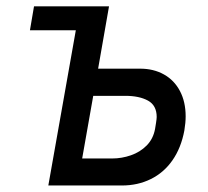

<svg xmlns="http://www.w3.org/2000/svg" viewBox="-20 -570 640 590"><path d="M213 -477H72L84.5 -550.5H315L281.5 -359H410.5Q452 -359 483.8 -341.2Q515.5 -323.5 533 -290.2Q550.5 -257 550.5 -212.5Q550.5 -193 546.5 -169Q536.5 -115.5 510 -77.5Q483.5 -39.5 443.5 -19.8Q403.5 0 354.5 0H128.5ZM456.5 -174 459.5 -192.5Q461.5 -205.5 461.5 -210.5Q461.5 -246 434.8 -260.8Q408 -275.5 365 -275.5H266.5L232.5 -83H324.5Q354 -83 382.2 -92.8Q410.5 -102.5 430.8 -123Q451 -143.5 456.5 -174Z"/></svg>

Font: JuliaMono Medium
Style: Italic
Weight: 500
Italic angle: -9°
Monospace: yes
Designer: cormullion
Foundry: corm
Version: Version 0.054; ttfautohint (v1.8.4)